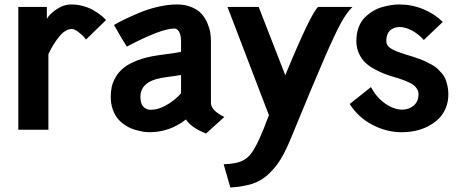

<svg xmlns="http://www.w3.org/2000/svg" viewBox="-20 -581 2072 860"><path d="M62 -549.8H189.9V-496.1Q199.2 -515.6 231.7 -538.3Q264.2 -561 298.8 -561Q325.7 -561 351.8 -554Q377.9 -546.9 395.8 -536.6Q413.6 -526.4 427.5 -515.9Q441.4 -505.4 448.2 -498L455.1 -491.2L365.2 -403.8Q361.3 -409.2 354.5 -417Q347.7 -424.8 330.6 -438Q313.5 -451.2 301.8 -451.2Q273.4 -451.2 246.1 -418.2Q218.8 -385.3 196.8 -338.9V0H62Z M547.9 -372.1Q531.7 -397.9 517.6 -422.1Q503.4 -446.3 497.1 -458L490.7 -469.2Q511.7 -481.4 535.2 -492.9Q558.6 -504.4 599.6 -522Q640.6 -539.6 686.5 -550.3Q732.4 -561 772.9 -561Q810.1 -561 838.6 -548.8Q867.2 -536.6 883.1 -518.8Q898.9 -501 908.9 -477.3Q918.9 -453.6 921.9 -434.3Q924.8 -415 924.8 -396V-119.1Q924.8 -116.7 925 -114.3Q925.3 -111.8 928.5 -104.2Q931.6 -96.7 937.3 -90.1Q942.9 -83.5 955.3 -74.2Q967.8 -64.9 984.9 -57.1L902.8 17.1Q836.4 -9.3 813 -45.9Q739.7 11.2 648.9 11.2Q641.6 11.2 631.6 10.3Q621.6 9.3 604.2 5.4Q586.9 1.5 570.6 -4.6Q554.2 -10.7 536.6 -22.9Q519 -35.2 506.1 -51.3Q493.2 -67.4 484.6 -92Q476.1 -116.7 476.1 -147Q476.1 -171.4 480.5 -192.1Q484.9 -212.9 498.5 -236.3Q512.2 -259.8 534.4 -277.6Q556.6 -295.4 595.5 -310.5Q634.3 -325.7 686 -333Q772.5 -344.2 791 -349.1V-396Q791 -403.3 790 -411.6Q789.1 -419.9 786.1 -429.9Q783.2 -439.9 776.6 -446.5Q770 -453.1 760.7 -453.1Q701.2 -453.1 547.9 -372.1ZM647.9 -89.8Q683.1 -86.9 722.7 -108.6Q762.2 -130.4 791 -163.1V-245.1Q779.8 -242.7 733.9 -236.8L702.1 -231.9Q608.9 -214.4 608.9 -147Q608.9 -129.9 613.5 -117.4Q618.2 -105 625.7 -99.6Q633.3 -94.2 638.2 -92.3Q643.1 -90.3 647.9 -89.8Z M999 -549.8H1138.7L1257.8 -244.1Q1372.1 -521 1404.8 -549.8H1558.6Q1533.2 -524.9 1508.3 -480.2Q1483.4 -435.5 1434.3 -323.2Q1385.3 -210.9 1288.6 24.9Q1278.3 50.3 1270 68.8Q1261.7 87.4 1249 111.6Q1236.3 135.7 1220.7 156.7Q1205.1 177.7 1187 194.8Q1167.5 213.9 1144.3 227.1Q1121.1 240.2 1095.9 246.3Q1070.8 252.4 1053 254.9Q1035.2 257.3 1011.7 258.8L981.9 154.8Q1032.7 152.3 1055.9 143.3Q1079.1 134.3 1093.8 119.1Q1121.1 94.7 1162.6 -7.8Q1169.9 -29.3 1184.6 -64.9Z M1710.4 -397Q1710.4 -385.7 1716.8 -376.7Q1723.1 -367.7 1735.8 -360.8Q1748.5 -354 1761 -349.4Q1773.4 -344.7 1791 -338.9Q1795.4 -337.4 1797.4 -336.9Q1817.9 -330.6 1828.4 -327.4Q1838.9 -324.2 1858.2 -317.1Q1877.4 -310.1 1887.9 -304.9Q1898.4 -299.8 1914.3 -291Q1930.2 -282.2 1939.2 -273.7Q1948.2 -265.1 1959 -252.7Q1969.7 -240.2 1975.1 -226.8Q1980.5 -213.4 1984.4 -196Q1988.3 -178.7 1988.3 -159.2Q1988.3 -125.5 1976.6 -96.9Q1964.8 -68.4 1944.6 -48.8Q1924.3 -29.3 1897.5 -15.4Q1870.6 -1.5 1840.6 4.9Q1810.5 11.2 1778.3 11.2Q1711.9 11.2 1648.7 -21.5Q1585.4 -54.2 1546.4 -115.2L1641.6 -190.9Q1666.5 -144.5 1704.6 -117.7Q1742.7 -90.8 1780.3 -89.8Q1811 -89.8 1832.8 -107.9Q1854.5 -126 1854.5 -159.2Q1854.5 -171.4 1848.4 -181.6Q1842.3 -191.9 1834.2 -198.7Q1826.2 -205.6 1811 -212.4Q1795.9 -219.2 1785.9 -222.9Q1775.9 -226.6 1758.3 -231.9Q1728 -240.7 1706.1 -248.8Q1684.1 -256.8 1658 -271Q1631.8 -285.2 1615.2 -301.5Q1598.6 -317.9 1587.4 -342.5Q1576.2 -367.2 1576.2 -397Q1576.2 -430.7 1586.2 -457.8Q1596.2 -484.9 1613.3 -502Q1630.4 -519 1650.4 -531.2Q1670.4 -543.5 1693.1 -549.6Q1715.8 -555.7 1733.9 -558.3Q1752 -561 1768.6 -561Q1825.2 -561 1875.7 -540Q1926.3 -519 1963.4 -482.9L1878.4 -401.9Q1854 -429.2 1824.7 -444.6Q1795.4 -460 1768.6 -460Q1759.8 -460 1751.2 -457.5Q1742.7 -455.1 1732.7 -449Q1722.7 -442.9 1716.6 -429.4Q1710.4 -416 1710.4 -397Z"/></svg>

Font: Junction Bold
Style: Bold
Weight: 700
Designer: Caroline Hadilaksono
Foundry: Caroline Hadilaksono
Version: Version 001.001